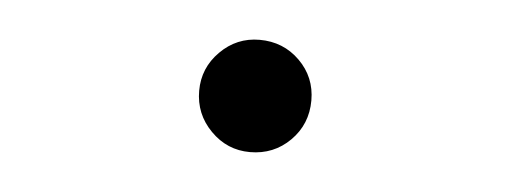

<svg xmlns="http://www.w3.org/2000/svg" viewBox="-26 -165 552 208"><g transform="rotate(5 250.0 -61.0)"><path d="M189.5 -61.5Q189.5 -86.4 207.3 -104.2Q225.1 -122.1 250 -122.1Q275.9 -122.1 293.7 -104.5Q311.5 -86.9 311.5 -61.5Q311.5 -35.6 293.7 -17.8Q275.9 0 250 0Q225.1 0 207.3 -18.1Q189.5 -36.1 189.5 -61.5Z"/></g></svg>

Font: BabelStone Irk Bitig
Style: Regular
Weight: 400
Designer: Andrew West
Foundry: BabelStone
Version: Version 1.03 June 7, 2023